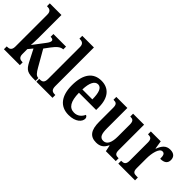

<svg xmlns="http://www.w3.org/2000/svg" viewBox="41 -1500 2249 2249"><g transform="rotate(45 1165.5 -375.0)"><path d="M15 0H279V-47H271C243 -47 208 -55 208 -113V-195L254 -251L330 -103C377 -13 407 0 527 0H539V-47H536C504 -47 480 -77 449 -132L335 -331L387 -401C431 -460 468 -490 508 -490V-536H299V-490C327 -490 343 -482 343 -465C343 -453 338 -434 310 -399L203 -258C204 -266 208 -341 208 -376V-760H15V-713H25C52 -713 88 -705 88 -648V-116C88 -55 53 -47 25 -47H15Z M553 0H820V-47H810C772 -47 746 -59 746 -120V-760H553V-713H563C591 -713 627 -705 627 -648V-120C627 -59 601 -47 563 -47H553Z M1094 10C1214 10 1265 -51 1265 -98C1265 -118 1253 -131 1238 -136C1218 -92 1181 -55 1121 -55C1041 -55 999 -119 997 -261H1282V-306C1282 -464 1207 -548 1085 -548C952 -548 876 -452 876 -264C876 -91 952 10 1094 10ZM1163 -317H998C1001 -428 1033 -490 1087 -490C1142 -490 1163 -422 1163 -317Z M1550 10C1610 10 1653 -12 1683 -77H1688L1704 0H1868V-47H1862C1827 -47 1801 -54 1801 -113V-536H1619V-489H1623C1657 -489 1682 -481 1682 -420V-221C1682 -126 1657 -63 1596 -63C1539 -63 1524 -111 1524 -202V-536H1341V-489H1345C1385 -489 1405 -478 1405 -420V-187C1405 -51 1451 10 1550 10Z M1910 0H2187V-47H2162C2126 -47 2100 -55 2100 -114V-275C2100 -360 2123 -468 2175 -468C2208 -468 2217 -442 2217 -387C2283 -387 2317 -414 2317 -465C2317 -514 2289 -547 2226 -547C2156 -547 2123 -502 2097 -434H2093L2077 -536H1913V-489H1916C1954 -489 1980 -480 1980 -421V-119C1980 -56 1952 -47 1913 -47H1910Z"/></g></svg>

Font: Noto Serif Ethiopic Condensed SemiBold
Style: Regular
Weight: 600
Width: 3
Designer: Monotype Design Team
Foundry: Monotype Imaging Inc.
Version: Version 2.102